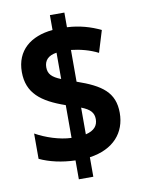

<svg xmlns="http://www.w3.org/2000/svg" viewBox="-90 -821 698 941"><g transform="rotate(-10 259.0 -350.5)"><path d="M225 -36V58H297V-39C417 -56 479 -130 479 -228C479 -330 418 -373 297 -415V-573C342 -568 389 -556 430 -535L463 -643C414 -667 358 -683 297 -686V-759H225V-685C115 -675 41 -615 41 -508C41 -403 107 -352 225 -311V-148C166 -150 98 -173 48 -201V-75C97 -52 158 -38 225 -36ZM225 -572V-441C180 -459 163 -477 163 -510C163 -543 182 -566 225 -572ZM297 -153V-286C341 -269 358 -250 358 -218C358 -186 340 -163 297 -153Z"/></g></svg>

Font: Noto Sans Oriya Cond Bold
Style: Bold
Weight: 700
Width: 3
Designer: Amélie Bonet and Sol Matas
Foundry: Google LLC
Version: Version 2.006